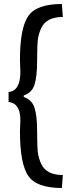

<svg xmlns="http://www.w3.org/2000/svg" viewBox="-20 -830 380 962"><path d="M82 -469 80 -530Q80 -689 121.5 -749.5Q163 -810 290 -810L295 -745Q213 -745 187 -690Q174 -663 170 -633.5Q166 -604 166 -525.5Q166 -447 153 -406Q140 -365 99 -352V-344Q140 -330 153 -290Q166 -250 166 -172Q166 -94 170 -64.5Q174 -35 187 -8Q213 47 295 47L290 112Q163 112 121.5 51Q80 -10 80 -170L82 -228Q82 -313 23 -319V-369Q82 -375 82 -469Z"/></svg>

Font: Strait
Style: Regular
Weight: 400
Width: 3
Designer: Eduardo Rodriguez Tunni
Foundry: Eduardo Rodriguez Tunni
Version: Version 1.001